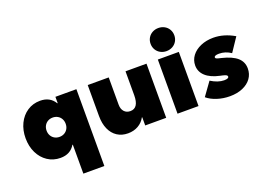

<svg xmlns="http://www.w3.org/2000/svg" viewBox="-129 -1115 2344 1679"><g transform="rotate(-20 1043.0 -275.5)"><path d="M394.5 210.9V-58.6H390.6Q347.7 13.7 255.9 13.7Q189 13.7 136.5 -21Q84 -55.7 54.7 -116.2Q25.4 -176.8 25.4 -252Q25.4 -327.1 54.7 -387.7Q84 -448.2 136.5 -482.9Q189 -517.6 255.9 -517.6Q347.7 -517.6 390.6 -445.3H394.5V-503.9H589.8V210.9ZM398.4 -252Q398.4 -277.8 387 -298.3Q375.5 -318.8 355.2 -330.3Q335 -341.8 309.6 -341.8Q284.2 -341.8 263.9 -330.3Q243.7 -318.8 232.2 -298.3Q220.7 -277.8 220.7 -252Q220.7 -226.1 232.2 -205.6Q243.7 -185.1 263.9 -173.6Q284.2 -162.1 309.6 -162.1Q335 -162.1 355.2 -173.6Q375.5 -185.1 387 -205.6Q398.4 -226.1 398.4 -252Z M1242.2 0H1046.9V-76.2H1043.5Q1020.5 -33.7 979 -10Q937.5 13.7 883.8 13.7Q826.2 13.7 783.7 -14.2Q741.2 -42 718.3 -93.5Q695.3 -145 695.3 -214.8V-503.9H890.6V-250Q890.6 -209.5 911.9 -185.8Q933.1 -162.1 968.8 -162.1Q1046.9 -162.1 1046.9 -281.2V-503.9H1242.2Z M1347.7 -503.9H1543V0H1347.7ZM1335 -654.3Q1335 -684.6 1349.4 -709.2Q1363.8 -733.9 1389.2 -747.8Q1414.6 -761.7 1445.3 -761.7Q1476.1 -761.7 1501.5 -747.8Q1526.9 -733.9 1541.3 -709.2Q1555.7 -684.6 1555.7 -654.3Q1555.7 -624 1541.3 -599.4Q1526.9 -574.7 1501.5 -560.8Q1476.1 -546.9 1445.3 -546.9Q1414.6 -546.9 1389.2 -560.8Q1363.8 -574.7 1349.4 -599.4Q1335 -624 1335 -654.3Z M1621.1 -53.7 1709 -175.8Q1774.9 -134.8 1832 -134.8Q1875 -134.8 1875 -154.3Q1875 -163.1 1865.2 -168.7Q1855.5 -174.3 1832 -179.7L1809.6 -184.6Q1725.6 -202.6 1681.2 -243.4Q1636.7 -284.2 1636.7 -342.8Q1636.7 -392.6 1666.7 -432.4Q1696.8 -472.2 1749.5 -494.9Q1802.2 -517.6 1867.2 -517.6Q1965.3 -517.6 2062.5 -460.9L1977.5 -334Q1926.3 -369.1 1867.2 -369.1Q1845.2 -369.1 1833.7 -364.3Q1822.3 -359.4 1822.3 -350.6Q1822.3 -344.2 1828.6 -340.1Q1835 -335.9 1850.6 -332L1875 -326.2Q1970.2 -303.2 2015.4 -263.4Q2060.5 -223.6 2060.5 -162.1Q2060.5 -110.4 2032 -70.6Q2003.4 -30.8 1951.4 -8.5Q1899.4 13.7 1832 13.7Q1770.5 13.7 1714.1 -4.4Q1657.7 -22.5 1621.1 -53.7Z"/></g></svg>

Font: Wanted Sans ExtraBlack
Style: Regular
Weight: 900
Designer: Original Design by Kil Hyung-jin and Kang Hanbin, Wanted Lab, Inc; Hangeul from Source Han Sans by Jang Soo-young and Ka
Foundry: Wanted Lab, Inc.
Version: Version 1.001